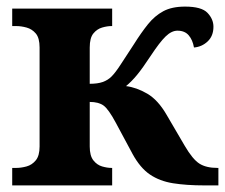

<svg xmlns="http://www.w3.org/2000/svg" viewBox="-20 -562 682 582"><path d="M17 0V-53H29Q44 -53 60.5 -57.5Q77 -62 88.5 -76Q100 -90 100 -118V-418Q100 -447 88.5 -460.5Q77 -474 60.5 -478.5Q44 -483 29 -483H17V-536H320V-483H318Q305 -483 289.5 -478.5Q274 -474 263 -460.5Q252 -447 252 -418V-308Q276 -308 291.5 -313.5Q307 -319 318 -330Q330 -342 345.5 -366Q361 -390 386 -428Q408 -463 428.5 -488.5Q449 -514 475 -528Q501 -542 541 -542Q591 -542 609 -523Q627 -504 627 -481Q627 -453 609.5 -436.5Q592 -420 568 -418Q564 -441 552 -455Q540 -469 518 -469Q500 -469 482 -451.5Q464 -434 437 -393Q412 -355 395.5 -335Q379 -315 362 -301Q394 -297 426.5 -278Q459 -259 485 -214L540 -120Q564 -79 584.5 -66Q605 -53 639 -53H642V0H600Q545 0 504.5 -6.5Q464 -13 434.5 -33Q405 -53 382 -95L331 -190Q309 -231 294 -242Q279 -253 252 -253V-118Q252 -90 263 -76Q274 -62 289.5 -57.5Q305 -53 318 -53H320V0Z"/></svg>

Font: NotoSerif-Bold
Style: Regular
Weight: 700
Designer: Monotype Design Team
Foundry: Monotype Imaging Inc.
Version: Version 2.007; ttfautohint (v1.8) -l 8 -r 50 -G 200 -x 14 -D